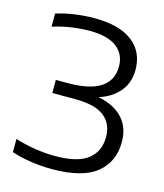

<svg xmlns="http://www.w3.org/2000/svg" viewBox="-113 -834 792 928"><g transform="rotate(15 283.0 -370.0)"><path d="M233.5 9Q126 9 31 -21.5V-87.5Q79.5 -72.5 131.2 -64.2Q183 -56 231.5 -56Q344.5 -56 395.8 -96Q447 -136 447 -208.5Q447 -275 400.8 -311Q354.5 -347 255 -347H141V-412.5H201.5Q419 -412.5 419 -554Q419 -615.5 373.5 -649.8Q328 -684 240.5 -684Q195.5 -684 148 -677.2Q100.5 -670.5 54.5 -655.5V-721.5Q143.5 -749 246.5 -749Q370 -749 435.2 -698.8Q500.5 -648.5 500.5 -559Q500.5 -494 463 -449.5Q425.5 -405 362 -385.5Q441.5 -370 484.2 -324Q527 -278 527 -204.5Q527 -105.5 456.5 -48.2Q386 9 233.5 9Z"/></g></svg>

Font: Encode Sans Expanded
Style: Regular
Weight: 400
Width: 7
Designer: Multiple Designers
Foundry: Impallari Type
Version: Version 3.000; ttfautohint (v1.8.3) -l 8 -r 50 -G 200 -x 14 